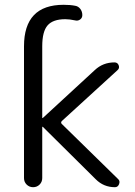

<svg xmlns="http://www.w3.org/2000/svg" viewBox="-20 -780 563 800"><path d="M80 -38V-587Q80 -760 245 -760Q273 -760 293 -756Q306 -754 314.5 -743Q323 -732 323 -717Q323 -705 313.5 -698.5Q304 -692 293 -695Q270 -700 252 -700Q201 -700 178.5 -674.5Q156 -649 156 -587V-289Q156 -288 157 -288L159 -289L375 -488Q409 -520 457 -520Q470 -520 474.5 -508Q479 -496 470 -488L238 -276Q232 -270 237 -264L473 -33Q481 -25 476 -12.5Q471 0 459 0Q412 0 379 -33L159 -251Q158 -252 157 -252Q156 -252 156 -251V-38Q156 -22 145 -11Q134 0 118 0Q102 0 91 -11Q80 -22 80 -38Z"/></svg>

Font: Rounded Mplus 1c
Style: Regular
Weight: 400
Version: Version 1.059.20150529